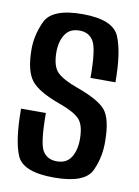

<svg xmlns="http://www.w3.org/2000/svg" viewBox="-79 -734 575 792"><g transform="rotate(10 208.0 -338.0)"><path d="M202.5 4.5Q73 4.5 46.5 -57Q20 -118.5 20 -252H124Q124 -128 142.5 -95.8Q161 -63.5 202.5 -63.5Q243.5 -63.5 262.2 -93.5Q281 -123.5 281 -169.5Q281 -231 256.2 -255Q231.5 -279 173 -299.5Q80 -333 50.5 -371.8Q21 -410.5 20 -496Q18.5 -557 46.8 -618.5Q75 -680 202.5 -680Q330.5 -680 357.5 -615.8Q384.5 -551.5 384.5 -426.5H280Q280 -546 261.2 -578.5Q242.5 -611 202 -611Q161 -611 142 -581.2Q123 -551.5 123 -507.5Q123 -447 148.2 -422.8Q173.5 -398.5 232.5 -377.5Q326 -344 355 -308.8Q384 -273.5 385 -183Q387 -114 359.2 -54.8Q331.5 4.5 202.5 4.5Z"/></g></svg>

Font: Anybody Narrow Medium
Style: Regular
Weight: 500
Width: 3
Designer: Tyler Finck
Foundry: Etcetera Type Company
Version: Version 1.000; ttfautohint (v1.8)